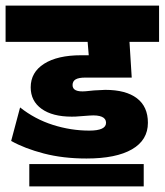

<svg xmlns="http://www.w3.org/2000/svg" viewBox="-30 -668 590 688"><path d="M75 -80H485V0H75ZM-10 -648H540V-518H434L442 -390H276Q252 -390 241 -383.5Q230 -377 230 -363Q230 -337 277 -341L307 -344Q327 -345 347 -346Q421 -346 460.5 -316Q500 -286 500 -228Q500 -166 443 -133Q386 -100 280 -100Q196 -100 127 -118Q58 -136 10 -163L42 -283Q95 -241 159.5 -220.5Q224 -200 290 -200Q350 -200 350 -228Q350 -243 335 -249.5Q320 -256 292 -254L251 -251Q243 -250 227 -250Q158 -250 119 -278Q80 -306 80 -355Q80 -409 128 -439.5Q176 -470 261 -470H288L284 -518H-10Z"/></svg>

Font: Madhuban Bold
Style: Regular
Weight: 700
Designer: jaikishan Patel
Foundry: MagicType
Version: Version 1.000